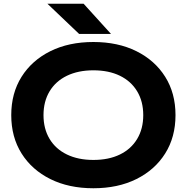

<svg xmlns="http://www.w3.org/2000/svg" viewBox="-20 -989 996 1024"><path d="M478 15Q347 15 248.5 -34Q150 -83 95 -170.5Q40 -258 40 -375Q40 -492 95 -579.5Q150 -667 248.5 -716Q347 -765 478 -765Q609 -765 707.5 -716Q806 -667 861 -579.5Q916 -492 916 -375Q916 -258 861 -170.5Q806 -83 707.5 -34Q609 15 478 15ZM478 -136Q560 -136 619.5 -165Q679 -194 711.5 -248Q744 -302 744 -375Q744 -448 711.5 -502Q679 -556 619.5 -585Q560 -614 478 -614Q397 -614 337 -585Q277 -556 244.5 -502Q212 -448 212 -375Q212 -302 244.5 -248Q277 -194 337 -165Q397 -136 478 -136ZM426 -969 572 -808H402L233 -969Z"/></svg>

Font: Unbounded Medium
Style: Regular
Weight: 500
Designer: Luke Prowse, Jean-Baptiste Morizot, Fátima Lázaro, Florian Runge
Foundry: NaN
Version: Version 1.700